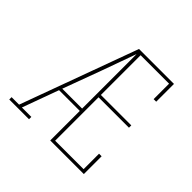

<svg xmlns="http://www.w3.org/2000/svg" viewBox="-178 -921 1107 1107"><g transform="rotate(45 375.0 -367.5)"><path d="M36 0V-19H97L359 -735H381Q359 -674 337 -612.5Q315 -551 293 -490L208 -260H370V-241H201L120 -19H197V0ZM370 0V-735H644V-590H623V-716H391V-392H639V-373H391V-19H623V-145H644V0Z"/></g></svg>

Font: Iosevka Etoile Thin
Style: Regular
Weight: 100
Designer: Belleve Invis
Foundry: Belleve Invis
Version: Version 22.1.2; ttfautohint (v1.8.4)